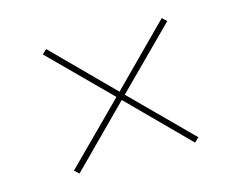

<svg xmlns="http://www.w3.org/2000/svg" viewBox="-65 -595 729 581"><g transform="rotate(-15 300.0 -305.0)"><path d="M481 -110 495 -123 313 -305 495 -487 481 -500 300 -318 119 -500 105 -487 287 -305 105 -123 119 -110 300 -292Z"/></g></svg>

Font: IBM Plex Sans Thai Looped Thin
Style: Regular
Weight: 100
Designer: Mike Abbink, Paul van der Laan, Pieter van Rosmalen, Ben Mitchell, Mark Frömberg
Foundry: Bold Monday
Version: Version 1.1